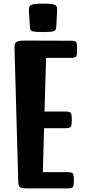

<svg xmlns="http://www.w3.org/2000/svg" viewBox="-20 -1052 480 1072"><path d="M149.9 0Q105 0 94 -5.4Q83 -10.7 82 -33.2L61 -784.7Q60.5 -810.1 71.8 -817.6Q83 -825.2 115.7 -825.2Q134.3 -825.2 169.7 -825.2Q205.1 -825.2 245.8 -825Q286.6 -824.7 322 -824.7Q357.4 -824.7 376 -824.7Q401.9 -824.7 406.2 -815.4Q410.6 -806.2 410.6 -776.9Q410.6 -747.1 406.2 -738Q401.9 -729 376 -729H237.3L228.5 -429.2H346.2Q371.6 -429.2 376.2 -420.4Q380.9 -411.6 380.9 -382.8Q380.9 -354.5 376.2 -345.5Q371.6 -336.4 346.2 -336.4H226.1L219.2 -90.8H357.9Q383.3 -90.8 387.9 -81.5Q392.6 -72.3 392.6 -45.4Q392.6 -19 387.9 -9.5Q383.3 0 357.9 0ZM220.2 -873Q172.9 -873 160.2 -877.9Q147.5 -882.8 147 -900.9L141.1 -996.1Q141.1 -1010.3 146 -1017.8Q150.9 -1025.4 168 -1028.6Q185.1 -1031.7 220.2 -1031.7Q255.9 -1031.7 272.7 -1028.6Q289.6 -1025.4 294.7 -1017.8Q299.8 -1010.3 299.3 -996.1L293.9 -900.9Q293.5 -882.8 280.8 -877.9Q268.1 -873 220.2 -873Z"/></svg>

Font: Denk One
Style: Regular
Weight: 400
Designer: Irina Smirnova, Eben Sorkin
Foundry: Sorkin Type Co.f
Version: Version 1.004; ttfautohint (v1.8.4.7-5d5b);gftools[0.9.23]